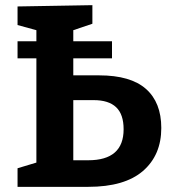

<svg xmlns="http://www.w3.org/2000/svg" viewBox="-20 -724 668 744"><path d="M364 -432Q486 -432 545.5 -379.5Q605 -327 605 -228Q605 -123 534 -61.5Q463 0 322 0H48V-72L121 -94V-498H48V-564H121V-607L48 -627V-699L338 -704V-632L264 -607V-564H414V-498H264V-432ZM322 -103Q459 -103 459 -223Q459 -281 430 -308.5Q401 -336 343 -336H264V-103Z"/></svg>

Font: Bitter Pro
Style: Bold
Weight: 700
Designer: Sol Matas, and Bitter project Authors
Foundry: Sol Matas
Version: Version 1.010